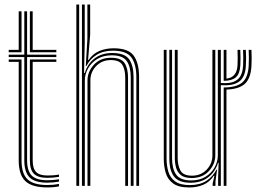

<svg xmlns="http://www.w3.org/2000/svg" viewBox="-20 -820 1153 847"><path d="M188.8 -14.2Q134.2 -14.2 110.8 -37.1Q87.2 -60 87.2 -113V-568.2H18.5V-578.8H87.2V-770H99.5V-578.8H228.5V-568.2H99.5V-113Q99.5 -65.8 120.2 -45.2Q141 -24.8 188.8 -24.8Q212.2 -24.8 240.2 -29V-18.8Q216.2 -14.2 188.8 -14.2ZM18.5 -589.5V-600H62.5V-770H75V-589.5ZM111.8 -589.5V-770H124.2V-600H228.5V-589.5ZM188.8 6.8Q121.2 6.8 91.9 -21Q62.5 -48.8 62.5 -113V-547.2H18.5V-557.8H75V-113Q75 -54.2 101.4 -29Q127.8 -3.8 188.8 -3.8Q216.5 -3.8 240.2 -8.5V2Q219.8 6.8 188.8 6.8ZM188.8 -35.5Q147.5 -35.5 129.6 -53.4Q111.8 -71.2 111.8 -113V-557.8H228.5V-547.2H124.2V-113Q124.2 -77 139.2 -61.4Q154.2 -45.8 188.8 -45.8Q198.8 -45.8 212.1 -46.5Q225.5 -47.2 240.2 -50V-39.8Q213.2 -35.5 188.8 -35.5Z M581.5 0V-479.5Q581.5 -536 559.9 -566.2Q538.2 -596.5 478.2 -596.5Q436 -596.5 406.5 -578.2Q377 -560 361.2 -528.8H358.5L365.5 -649.5V-800H377.8V-666.5L368.5 -555.5H371Q389.5 -583 418 -595Q446.5 -607 481 -607Q546.5 -607 570 -574.2Q593.5 -541.5 593.5 -480.5V0ZM316.8 0V-800H329.2V0ZM341.5 0V-800H353.8V-631.8L350.8 -498H354Q366.2 -538.5 397.5 -562.4Q428.8 -586.2 475 -586.2Q530.2 -586 549.8 -558.4Q569.2 -530.8 569.2 -479V0H556.8V-478.2Q556.8 -525.2 539.1 -550.6Q521.5 -576 472.5 -576Q435.5 -576 409.1 -559.8Q382.8 -543.5 368.5 -518.1Q354.2 -492.8 354.2 -465V0ZM366 0V-465.5Q366 -503.2 394 -534.2Q422 -565.2 470 -565.2Q513.5 -565.2 529.1 -542.4Q544.8 -519.5 544.8 -477V0H532.5V-476.8Q532.5 -513.2 519.5 -534.1Q506.5 -555 468.8 -555Q429.8 -555 404.2 -528.5Q378.8 -502 378.8 -466L378.5 0Z M942.2 0V-37.2L944.5 -102H941.8Q929.5 -61.5 898.2 -37.6Q867 -13.8 820.5 -13.8Q768.5 -14 747.8 -41.1Q727 -68.2 727 -121V-600H739V-121.8Q739 -76 757 -50Q775 -24 823.5 -24Q860.2 -24 886.6 -40.2Q913 -56.5 927 -81.9Q941 -107.2 941 -135V-600H954.2V-453.8Q957 -453.8 961.8 -453.5Q966.5 -453.2 973.2 -453.2Q1011 -453.2 1030.6 -471.6Q1050.2 -490 1052.5 -531Q1053 -543.8 1053.1 -563.9Q1053.2 -584 1052.2 -600H1064.5Q1066.8 -563.2 1064.5 -528.8Q1062 -484 1039.6 -463.9Q1017.2 -443.8 973.2 -443.8Q961.2 -443.8 954.2 -444.2V0ZM966.8 0V-434.2Q1022 -434.2 1047.9 -455.5Q1073.8 -476.8 1077 -528.2Q1079 -562.8 1077 -600H1089.2Q1091.2 -565.2 1089.2 -528Q1086 -474 1060.2 -450.4Q1034.5 -426.8 979 -424.8V0ZM966.8 -463.2V-600H979V-473.2Q1024.8 -478 1027.8 -532Q1028.5 -544.2 1028.6 -563.2Q1028.8 -582.2 1027.8 -600H1040Q1041 -585.2 1041 -565.4Q1041 -545.5 1040.2 -531.5Q1038 -494.8 1020.8 -479.2Q1003.5 -463.8 966.8 -463.2ZM814.8 7Q767.5 7 743.4 -11Q719.2 -29 710.9 -57.9Q702.5 -86.8 702.5 -119.5V-600H714.8V-120.5Q714.8 -89.8 722.5 -63.1Q730.2 -36.5 752.4 -20Q774.5 -3.5 817.8 -3.5Q861 -3.5 890.1 -22.1Q919.2 -40.8 934.5 -71.2H937.5L930.5 -20V0H918.2V-11L926 -44.5H923.2Q904.5 -16.8 876.8 -4.9Q849 7 814.8 7ZM825.8 -34.8Q793.5 -34.8 777.6 -47.9Q761.8 -61 756.5 -81.2Q751.2 -101.5 751.2 -123V-600H763.8V-123.2Q763.8 -90.5 776 -67.8Q788.2 -45 827 -45Q866.2 -45 891.6 -71.5Q917 -98 917 -134V-600H929.8V-134.5Q929.8 -96.8 901.9 -65.8Q874 -34.8 825.8 -34.8Z"/></svg>

Font: Big Shoulders Inline Text Light
Style: Regular
Weight: 300
Designer: Patric King
Foundry: XO Type Co
Version: Version 1.000